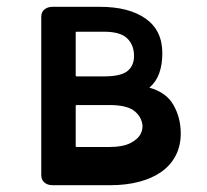

<svg xmlns="http://www.w3.org/2000/svg" viewBox="-20 -544 608 563"><path d="M418 -287Q468 -273 489 -235.5Q510 -198 510 -153Q510 -116 495 -87.5Q480 -59 453 -40Q426 -21 388 -11Q350 -1 305 -1H134Q119 -1 110 -9Q101 -17 101 -31V-494Q101 -509 110.5 -516.5Q120 -524 134 -524H273Q358 -524 407 -489.5Q456 -455 456 -388Q456 -355 447 -329.5Q438 -304 418 -287ZM205 -451Q202 -451 202 -448V-323Q202 -320 205 -320H285Q334 -320 353.5 -335.5Q373 -351 373 -380Q373 -412 353 -431.5Q333 -451 285 -451ZM205 -236Q202 -236 202 -233V-115Q202 -113 205 -113H301Q340 -113 362.5 -124.5Q385 -136 393 -152.5Q401 -169 396 -186.5Q391 -204 376 -217Q354 -236 301 -236Z"/></svg>

Font: OpenDyslexic3
Style: Bold
Weight: 700
Designer: Abelardo Gonzalez
Version: Version 1.000;PS 001.001;hotconv 1.0.56